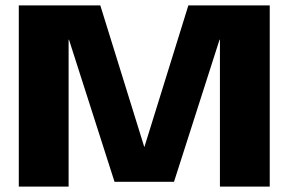

<svg xmlns="http://www.w3.org/2000/svg" viewBox="-20 -695 1099 715"><path d="M50 0V-675H353.5L517.5 -147L681.5 -675H984.5V0H799V-547H797.5L628 -18H406.5L237 -547H235.5V0Z"/></svg>

Font: Anybody ExtraExpanded Regular
Style: Bold
Weight: 700
Width: 8
Designer: Tyler Finck
Foundry: Etcetera Type Company
Version: Version 1.010; ttfautohint (v1.8.3) -l 8 -r 50 -G 200 -x 14 